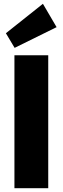

<svg xmlns="http://www.w3.org/2000/svg" viewBox="-20 -991 330 1011"><path d="M234 -700V0H56V-700ZM278 -848 57 -739 11 -816 206 -971Z"/></svg>

Font: Pathway Extreme Condensed ExtraBold
Style: Regular
Weight: 800
Width: 3
Version: Version 1.001;gftools[0.9.26]